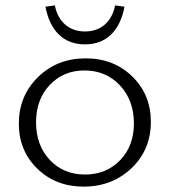

<svg xmlns="http://www.w3.org/2000/svg" viewBox="-20 -688 632 714"><path d="M443 -663 408 -668Q399 -622 369.5 -596.5Q340 -571 296 -571Q252 -571 222.5 -596.5Q193 -622 184 -668L149 -663Q162 -595 199.5 -559Q237 -523 296 -523Q355 -523 392.5 -559Q430 -595 443 -663ZM291 6Q187 6 118.5 -61Q50 -128 50 -228Q50 -331 121 -401Q192 -471 299 -471Q403 -471 472 -403.5Q541 -336 541 -235Q541 -131 469 -62.5Q397 6 291 6ZM296 -39Q375 -39 426.5 -92Q478 -145 478 -229Q478 -315 426 -370.5Q374 -426 294 -426Q216 -426 165 -372Q114 -318 114 -233Q114 -148 165 -93.5Q216 -39 296 -39Z"/></svg>

Font: EauTestSC Semilight
Style: Regular
Weight: 300
Designer: Christian Thalmann (Catharsis Fonts)
Version: Version 0.001;PS 000.001;hotconv 1.0.88;makeotf.lib2.5.64775